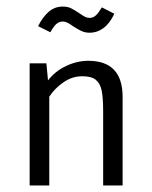

<svg xmlns="http://www.w3.org/2000/svg" viewBox="-20 -568 466 588"><path d="M70.8 -374H122.1L127 -321.8Q148.9 -350.1 182.6 -366Q216.3 -381.8 250.5 -381.8Q355.5 -381.8 355.5 -271V0H295.9V-227.1Q295.9 -269 291.3 -291Q286.6 -313 273.2 -323.7Q259.8 -334.5 231.9 -334.5Q201.2 -334.5 174.3 -315.9Q147.5 -297.4 130.9 -272V0H70.8ZM205.1 -486.8Q194.3 -494.6 187 -498.3Q179.7 -502 171.9 -502Q160.6 -502 152.1 -494.1Q143.6 -486.3 134.3 -469.2L96.7 -487.8Q110.4 -515.6 128.9 -531.7Q147.5 -547.9 171.9 -547.9Q187 -547.9 197.5 -542.7Q208 -537.6 221.7 -528.3Q233.9 -520 240.2 -516.6Q246.6 -513.2 254.4 -513.2Q265.1 -513.2 273.4 -520.8Q281.7 -528.3 292 -545.4L330.1 -525.9Q316.4 -496.6 297.1 -482.2Q277.8 -467.8 254.4 -467.8Q240.7 -467.8 229.7 -472.9Q218.8 -478 205.1 -486.8Z"/></svg>

Font: Amiri Typewriter
Style: Regular
Weight: 400
Monospace: yes
Designer: Khaled Hosny
Version: Version 1.1